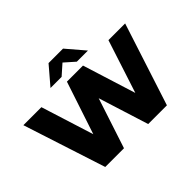

<svg xmlns="http://www.w3.org/2000/svg" viewBox="-176 -1223 1537 1537"><g transform="rotate(-45 592.0 -454.5)"><path d="M243 0 16 -700H220L411 -94H308L509 -700H691L881 -94H782L979 -700H1168L941 0H729L567 -515H624L455 0ZM380 -757 510 -909H674L804 -757H678L537 -882H647L506 -757Z"/></g></svg>

Font: Montserrat Thin ExtraBold
Style: Regular
Weight: 800
Version: Version 9.000